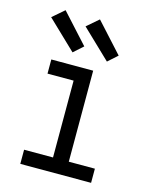

<svg xmlns="http://www.w3.org/2000/svg" viewBox="-115 -841 730 917"><g transform="rotate(15 250.0 -382.5)"><path d="M75 0V-70H218V-450H89V-520H296V-70H425V0ZM348 -579 206 -715 264 -765 395 -621ZM178 -579 36 -715 94 -765 225 -621Z"/></g></svg>

Font: Iosevka Curly Slab
Style: Regular
Weight: 400
Monospace: yes
Designer: Belleve Invis
Foundry: Belleve Invis
Version: Version 22.1.2; ttfautohint (v1.8.4)